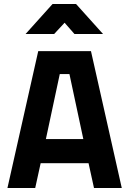

<svg xmlns="http://www.w3.org/2000/svg" viewBox="-20 -934 642 954"><path d="M17 0 170 -680H432L585 0H447L420 -123H182L155 0ZM277 -566 208 -243H394L325 -566ZM107 -765 241 -914H358L492 -765H350L301 -821L249 -765Z"/></svg>

Font: Titillium Web[RUS by Daymarius]
Style: Bold
Weight: 700
Designer: Cyrillization by Daymarius
Foundry: Cyrillization by Daymarius
Version: Version 1.002 September 11, 2018